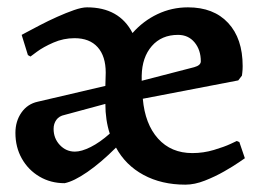

<svg xmlns="http://www.w3.org/2000/svg" viewBox="-20 -491 705 523"><path d="M485 12Q420 12 371 -14.5Q322 -41 296 -89Q255 -48 218 -22.5Q181 3 156 8Q118 8 87.5 -10Q57 -28 39.5 -59Q22 -90 22 -129Q22 -161 38.5 -184.5Q55 -208 83 -214L267 -257L268 -293Q268 -338 246 -362.5Q224 -387 183 -387Q153 -387 125.5 -375Q98 -363 80.5 -350Q63 -337 63 -337L56 -341L39 -396Q39 -396 53 -403.5Q67 -411 89 -422.5Q111 -434 135.5 -445Q160 -456 181.5 -463.5Q203 -471 217 -471Q305 -471 341 -401Q370 -434 409 -452.5Q448 -471 492 -471Q562 -471 601.5 -428.5Q641 -386 641 -311Q641 -301 640 -293Q639 -285 639 -285L629 -272L369 -222Q375 -153 410.5 -113.5Q446 -74 504 -74Q534 -74 562.5 -82.5Q591 -91 608 -99Q625 -107 625 -107L632 -104L647 -60Q647 -60 631 -49Q615 -38 590.5 -24Q566 -10 538 1Q510 12 485 12ZM184 -78Q202 -78 227 -90.5Q252 -103 279 -127Q267 -164 267 -208L156 -178Q141 -175 133.5 -164.5Q126 -154 126 -140Q126 -114 143 -96Q160 -78 184 -78ZM366 -271 509 -308Q527 -313 527 -324Q527 -355 510 -375.5Q493 -396 465 -396Q420 -396 393.5 -365.5Q367 -335 366 -285Z"/></svg>

Font: Alegreya SemiBold
Style: Regular
Weight: 600
Designer: Juan Pablo del Peral
Foundry: Huerta Tipografica
Version: Version 2.009